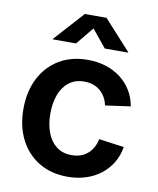

<svg xmlns="http://www.w3.org/2000/svg" viewBox="-85 -820 741 899"><g transform="rotate(10 285.0 -370.5)"><path d="M296.9 11.2Q218.8 11.2 160.9 -23.7Q103 -58.6 71 -121.1Q39.1 -183.6 39.1 -266.1Q39.1 -349.1 71 -411.9Q103 -474.6 160.9 -509.5Q218.8 -544.4 296.9 -544.4Q343.8 -544.4 383.3 -531.7Q422.9 -519 453.9 -495.4Q484.9 -471.7 504.9 -438.7Q524.9 -405.8 532.2 -364.7L412.6 -348.1Q408.2 -369.1 398.4 -386.2Q388.7 -403.3 374 -415.8Q359.4 -428.2 340.3 -434.8Q321.3 -441.4 298.3 -441.4Q255.4 -441.4 226.1 -418.9Q196.8 -396.5 181.9 -356.9Q167 -317.4 167 -266.1Q167 -215.8 181.9 -176.3Q196.8 -136.7 226.1 -114.3Q255.4 -91.8 298.3 -91.8Q321.8 -91.8 340.8 -98.4Q359.9 -105 374.5 -117.7Q389.2 -130.4 398.9 -148.2Q408.7 -166 413.1 -188L532.7 -171.4Q525.9 -129.9 505.9 -96.4Q485.8 -63 454.8 -38.8Q423.8 -14.6 383.8 -1.7Q343.8 11.2 296.9 11.2ZM228.5 -610.4H118.2V-612.8L245.1 -753.4H348.1L476.1 -612.8V-610.4H365.2L296.9 -693.8Z"/></g></svg>

Font: Inter 20pt SemiBold
Style: Regular
Weight: 600
Version: Version 4.001;git-66647c0bb